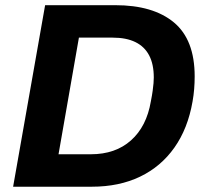

<svg xmlns="http://www.w3.org/2000/svg" viewBox="-20 -706 779 726"><path d="M29.6 0 150.6 -686.4H415.9Q559.1 -686.4 637.6 -621.2Q716.1 -555.9 716.1 -417.2Q716.1 -393 714.2 -369.4Q712.3 -345.7 708.1 -322.3Q690.4 -220 639.5 -148Q588.6 -75.9 509.6 -38Q430.6 0 327.2 0ZM201.3 -122.7H323.6Q416.4 -122.7 475.3 -175.2Q534.3 -227.6 550.4 -322.6Q555.1 -346.5 557.3 -362.9Q559.5 -379.3 560.5 -391.1Q561.5 -403 561.5 -412.9Q561.5 -463.3 543.9 -496.7Q526.3 -530.1 491.8 -546.9Q457.3 -563.7 406.2 -563.7H278.4Z"/></svg>

Font: Archivo Variable SemiBold
Style: Italic
Weight: 600
Italic angle: -10°
Designer: Hector Gatti
Foundry: Omnibus-Type
Version: Version 2.001